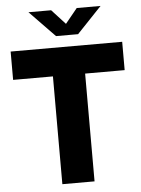

<svg xmlns="http://www.w3.org/2000/svg" viewBox="-61 -969 747 1016"><g transform="rotate(-5 313.0 -461.0)"><path d="M17 -572.5V-723H609.5V-572.5H399.5V0H228.5V-572.5ZM263.5 -783.5 129 -922H249.5L321.5 -843.5L385.5 -922H512L380.5 -783.5Z"/></g></svg>

Font: Public Sans Thin ExtraBold
Style: Regular
Weight: 800
Version: Version 1.007